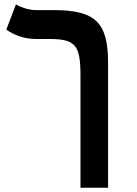

<svg xmlns="http://www.w3.org/2000/svg" viewBox="-20 -632 626 876"><path d="M473.1 -344.7C473.1 -526.4 418 -585.9 226.6 -585.9H143.1C107.4 -585.9 67.4 -602.5 52.7 -611.8L8.8 -497.1C41 -473.6 88.4 -454.1 143.6 -454.1H203.6C325.2 -454.1 347.2 -426.8 347.2 -285.2V224.6H473.1Z"/></svg>

Font: Cascadia Mono NF
Style: Bold
Weight: 700
Monospace: yes
Designer: Aaron Bell
Foundry: Saja Typeworks
Version: Version 2404.023